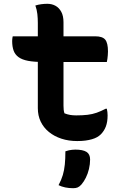

<svg xmlns="http://www.w3.org/2000/svg" viewBox="-20 -729 640 1010"><path d="M47 -538H481Q519 -538 533.5 -520.5Q548 -503 548 -458Q548 -448 547 -438Q546 -428 545 -419.5Q544 -411 542 -403H206Q159 -403 127.5 -409Q96 -415 77.5 -428.5Q59 -442 51.5 -463Q44 -484 44 -513Q44 -518 44.5 -522.5Q45 -527 45.5 -531Q46 -535 47 -538ZM542 -157Q544 -149 545 -139.5Q546 -130 546 -122Q546 -88 537 -64Q528 -40 510 -22Q502 -14 490.5 -7.5Q479 -1 463.5 3.5Q448 8 429 10.5Q410 13 386 13Q341 13 303 0.5Q265 -12 237 -35Q209 -58 194 -89.5Q179 -121 179 -160Q179 -216 179 -272.5Q179 -329 179 -384.5Q179 -440 179 -496.5Q179 -553 179 -608Q179 -632 176.5 -655Q174 -678 166 -700Q182 -705 198 -707Q214 -709 229 -709Q253 -709 272 -698.5Q291 -688 302.5 -666.5Q314 -645 314 -612Q314 -556 314 -502Q314 -448 314 -393Q314 -338 314 -283.5Q314 -229 314 -174Q314 -162 315 -152Q316 -142 319 -133Q334 -127 348.5 -124.5Q363 -122 381 -122Q414 -122 440 -125Q466 -128 488.5 -136Q511 -144 536 -157ZM324 67Q335 63 343 61.5Q351 60 359.5 59Q368 58 376 58Q416 58 435 70Q454 82 454 110Q454 135 448 160Q442 185 431.5 206Q421 227 408 242Q398 253 388.5 257Q379 261 365 261Q343 261 323.5 257Q304 253 288 245Q303 217 310.5 191.5Q318 166 321 136Q324 106 324 67Z"/></svg>

Font: Recursive Monospace Casual
Style: Bold
Weight: 700
Version: Version 1.047